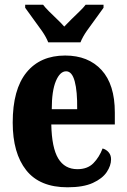

<svg xmlns="http://www.w3.org/2000/svg" viewBox="-20 -786 539 816"><path d="M267 10Q149 10 91.5 -62.5Q34 -135 34 -265Q34 -406 92.5 -478Q151 -550 257 -550Q355 -550 411.5 -488.5Q468 -427 468 -308V-257H198Q200 -158 227.5 -112.5Q255 -67 309 -67Q352 -67 377 -92.5Q402 -118 416 -155Q431 -151 441.5 -139Q452 -127 452 -109Q452 -82 433.5 -54.5Q415 -27 374.5 -8.5Q334 10 267 10ZM308 -322Q309 -398 297.5 -440.5Q286 -483 261 -483Q235 -483 217.5 -441.5Q200 -400 200 -322ZM185 -606Q176 -629 157.5 -655.5Q139 -682 119.5 -708Q100 -734 87 -753V-766H163Q172 -754 188.5 -737.5Q205 -721 223 -704Q241 -687 253 -673Q266 -687 283.5 -704Q301 -721 318 -737.5Q335 -754 344 -766H420V-753Q407 -734 387.5 -708Q368 -682 349.5 -655.5Q331 -629 322 -606Z"/></svg>

Font: Noto Serif Sinhala ExtraCondensed Black
Style: Regular
Weight: 900
Width: 2
Designer: Jelle Bosma - Monotype Design Team
Foundry: Monotype Imaging Inc.
Version: Version 2.007; ttfautohint (v1.8.4.7-5d5b)